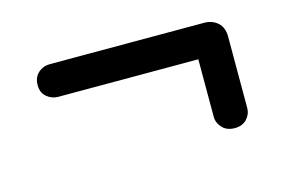

<svg xmlns="http://www.w3.org/2000/svg" viewBox="-46 -518 633 421"><g transform="rotate(-15 270.0 -308.0)"><path d="M50.5 -390.5Q50.5 -408.5 61.8 -418.5Q73 -428.5 88.5 -428.5H438Q457 -428.5 469.2 -417.5Q481.5 -406.5 481.5 -385.5V-224Q481.5 -209.5 471.5 -198.8Q461.5 -188 444 -188Q426 -188 415.8 -199Q405.5 -210 405.5 -224.5V-354.5H88Q73 -354.5 61.8 -364Q50.5 -373.5 50.5 -390.5Z"/></g></svg>

Font: Fraunces 72pt Soft
Style: Bold
Weight: 700
Version: Version 1.000;[b76b70a41]